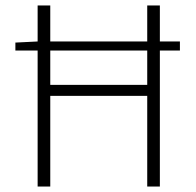

<svg xmlns="http://www.w3.org/2000/svg" viewBox="-20 -679 712 699"><path d="M36 -495V-524L117 -528V-659H163V-528H516V-659H562V-528H635V-495H562V0H516V-330H163V0H117V-495ZM163 -370H516V-495H163Z"/></svg>

Font: hySource Sans Pro Light
Style: Regular
Weight: 300
Designer: Paul D. Hunt
Foundry: Adobe Systems Incorporated
Version: Version 2.021;PS 2.000;hotconv 1.0.86;makeotf.lib2.5.63406